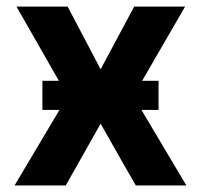

<svg xmlns="http://www.w3.org/2000/svg" viewBox="-20 -566 614 586"><path d="M186.5 -545.9Q211.9 -498 287.1 -354.5Q312.5 -402.3 389.6 -545.9Q428.7 -545.9 544.9 -545.9Q504.9 -477.5 386.7 -272.5Q427.7 -204.1 548.8 0Q510.7 0 394.5 0Q367.2 -46.9 287.1 -188.5Q260.7 -141.6 180.7 0Q141.6 0 24.4 0Q65.4 -68.4 186.5 -272.5Q147.5 -340.8 30.3 -545.9Q69.3 -545.9 186.5 -545.9ZM109.4 -230.5Q109.4 -252.9 109.4 -319.3Q198.2 -319.3 463.9 -319.3Q463.9 -296.9 463.9 -230.5Q375 -230.5 109.4 -230.5Z"/></svg>

Font: DeepSea
Style: Bold
Weight: 700
Designer: Stem
Version: Version 3.019;git-0a5106e0b